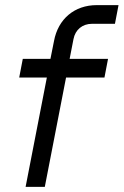

<svg xmlns="http://www.w3.org/2000/svg" viewBox="-20 -730 483 750"><path d="M191 -570 177 -500H69L55 -427H163L80 0H155L238 -427H388L402 -500H252L267 -577C274 -614 302 -637 339 -637H429L443 -710H358C271 -710 207 -656 191 -570Z"/></svg>

Font: Uncut Sans
Style: Italic
Weight: 400
Italic angle: -11°
Designer: Kasper Nordkvist
Foundry: UNCUT.wtf
Version: Version 1.304;Glyphs 3.2 (3246)